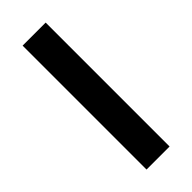

<svg xmlns="http://www.w3.org/2000/svg" viewBox="25 -614 535 535"><g transform="rotate(45 293.0 -346.5)"><path d="M48.8 -300.8V-391.6H537.1V-300.8Z"/></g></svg>

Font: Cascadia Code NF
Style: Regular
Weight: 400
Monospace: yes
Designer: Aaron Bell
Foundry: Saja Typeworks
Version: Version 2404.023; ttfautohint (v1.8.4)